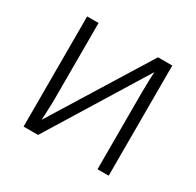

<svg xmlns="http://www.w3.org/2000/svg" viewBox="-122 -668 819 803"><g transform="rotate(30 288.0 -266.0)"><path d="M137 -162Q137 -151 136.5 -138Q136 -125 135.5 -112Q135 -99 134.5 -86Q134 -73 133 -62L424 -532H493V0H439V-371Q439 -386 439.5 -404Q440 -422 440.5 -440Q441 -458 442 -471L152 0H82V-532H137Z"/></g></svg>

Font: Noto Sans Display Light
Style: Regular
Weight: 300
Designer: Monotype Design Team
Foundry: Monotype Imaging Inc.
Version: Version 2.003